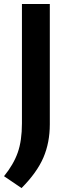

<svg xmlns="http://www.w3.org/2000/svg" viewBox="-22 -760 353 954"><path d="M85 174.5 -2 115.5Q45.5 57 66.2 -2Q87 -61 87 -147V-740H225.5V-142.5Q225.5 -51 193.5 23.2Q161.5 97.5 85 174.5Z"/></svg>

Font: Encode Sans Expanded SemiBold
Style: Regular
Weight: 600
Width: 7
Designer: Multiple Designers
Foundry: Impallari Type
Version: Version 3.000; ttfautohint (v1.8.3) -l 8 -r 50 -G 200 -x 14 